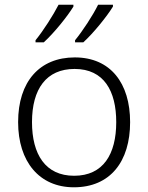

<svg xmlns="http://www.w3.org/2000/svg" viewBox="-20 -786 630 816"><path d="M460 -758V-766H397C375 -721 331 -654 299 -615V-606H334C378 -646 435 -717 460 -758ZM292 -758V-766H229C206 -721 163 -654 131 -615V-606H166C210 -646 267 -717 292 -758ZM533 -267C533 -432 450 -542 298 -542C148 -542 57 -439 57 -267C57 -99 147 10 294 10C449 10 533 -100 533 -267ZM116 -267C116 -408 177 -493 297 -493C422 -493 474 -399 474 -267C474 -131 419 -39 295 -39C173 -39 116 -130 116 -267Z"/></svg>

Font: Noto Sans Telugu Light
Style: Regular
Weight: 300
Designer: Jelle Bosma - Monotype Design Team
Foundry: Monotype Imaging Inc.
Version: Version 2.005